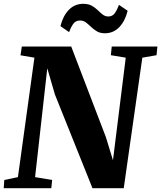

<svg xmlns="http://www.w3.org/2000/svg" viewBox="-28 -987 846 1007"><path d="M-8.5 0 -5.5 -43 66 -58 152.5 -684.5 79.5 -697 86.5 -743H345.5L527.5 -267.5L564.5 -146.5L631.5 -684.5L553.5 -697.5L558 -743H797.5L793 -697.5L718.5 -684.5L621 0H457L260 -491.5L220 -629L156 -58L245.5 -43L241 0ZM522 -812.5Q497 -812.5 480 -822.8Q463 -833 449.5 -846Q436 -859 422.8 -869.2Q409.5 -879.5 392 -879.5Q369 -879.5 356.5 -862.2Q344 -845 334.5 -818.5L289 -850Q302.5 -904 333.2 -935.5Q364 -967 409 -967Q435 -967 452.8 -957.2Q470.5 -947.5 483.8 -934.5Q497 -921.5 510 -911.2Q523 -901 539 -900.5Q561.5 -900 574 -917.8Q586.5 -935.5 596 -961.5L641.5 -930.5Q628 -876 597.2 -844.2Q566.5 -812.5 522 -812.5Z"/></svg>

Font: Merriweather 48pt Black
Style: Italic
Weight: 900
Italic angle: -7.8°
Version: Version 2.101